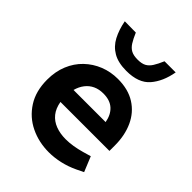

<svg xmlns="http://www.w3.org/2000/svg" viewBox="-214 -872 998 998"><g transform="rotate(45 285.5 -372.5)"><path d="M318 8Q244 8 182 -22Q120 -52 82.5 -110.5Q45 -169 45 -253Q45 -313 65 -361.5Q85 -410 121 -444.5Q157 -479 203.5 -497.5Q250 -516 303 -516Q379 -516 431 -483Q483 -450 509.5 -392Q536 -334 536 -260V-220H176Q183 -179 204 -153Q225 -127 258 -114.5Q291 -102 332 -102Q358 -102 386 -106.5Q414 -111 442 -119L487 -132L521 -49L482 -30Q442 -11 400 -1.5Q358 8 318 8ZM180 -312H416Q408 -358 380 -383.5Q352 -409 303 -409Q271 -409 246.5 -397.5Q222 -386 205 -364Q188 -342 180 -312ZM304 -576Q244 -576 206 -598Q168 -620 147 -660Q126 -700 116 -753L198 -752Q212 -719 225 -698.5Q238 -678 256 -668.5Q274 -659 304 -659Q334 -659 351.5 -668.5Q369 -678 382 -698.5Q395 -719 409 -752H491Q477 -673 435 -624.5Q393 -576 304 -576Z"/></g></svg>

Font: REM Medium
Style: Regular
Weight: 500
Designer: Octavio Pardo
Foundry: Ashler Design
Version: Version 1.005;gftools[0.9.28]